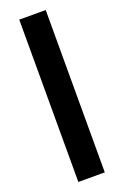

<svg xmlns="http://www.w3.org/2000/svg" viewBox="-176 -792 669 1037"><g transform="rotate(-20 159.0 -273.5)"><path d="M83 193V-740H235V193Z"/></g></svg>

Font: Our Lexend
Style: Bold
Weight: 700
Designer: Bonnie Shaver-Troup, Thomas Jockin
Foundry: Lexend
Version: Version 1.007